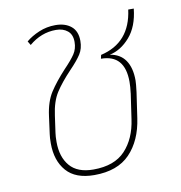

<svg xmlns="http://www.w3.org/2000/svg" viewBox="-70 -643 674 716"><g transform="rotate(-10 267.0 -285.0)"><path d="M443 -313Q443 -301 439 -269L425 -173Q413 -90 366 -41Q319 8 231 8Q160 8 125.5 -31.5Q91 -71 91 -136Q91 -159 93 -171L102 -238Q109 -292 131 -326Q153 -360 190 -400Q218 -429 231 -448.5Q244 -468 244 -494Q244 -522 227 -536Q210 -550 183 -550Q127 -550 81 -511L72 -526Q92 -543 121.5 -555.5Q151 -568 184 -568Q221 -568 243.5 -549.5Q266 -531 266 -494Q266 -465 252.5 -444Q239 -423 210 -393Q173 -354 152 -321.5Q131 -289 124 -236L115 -172Q113 -160 113 -138Q113 -81 142 -47Q171 -13 231 -13Q311 -13 352 -57Q393 -101 403 -173L417 -269V-270Q420 -293 420 -312Q420 -415 330 -415L333 -429Q446 -455 462 -578H483Q476 -511 442 -472Q408 -433 365 -424Q404 -418 423.5 -389.5Q443 -361 443 -313Z"/></g></svg>

Font: FiraGO Thin
Style: Italic
Weight: 100
Italic angle: -8°
Designer: bBox Type GmbH
Foundry: bBox Type GmbH
Version: Version 1.001